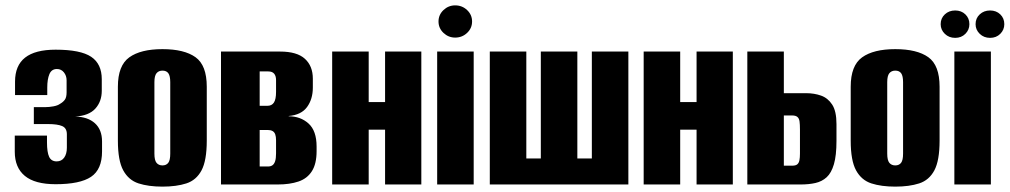

<svg xmlns="http://www.w3.org/2000/svg" viewBox="-20 -687 3760 715"><path d="M187 -1Q110 -1 72.5 -32Q35 -63 35 -122V-182H155V-157Q155 -120 163 -103Q171 -86 191 -86Q209 -86 219 -100Q229 -114 229 -137V-187Q229 -210 211.5 -217.5Q194 -225 159 -225H106V-288H148Q163 -288 179 -291Q195 -294 203 -300Q214 -306 221 -315Q228 -324 228 -343V-388Q228 -405 218 -417.5Q208 -430 192 -430Q172 -430 164 -411Q156 -392 156 -361V-333H36V-383Q36 -443 73.5 -472.5Q111 -502 187 -502Q280 -502 319.5 -475.5Q359 -449 359 -392V-349Q359 -309 335 -282.5Q311 -256 260 -253Q307 -252 333.5 -228Q360 -204 360 -160V-123Q360 -56 319 -28.5Q278 -1 187 -1Z M585 8Q533 8 496 -4Q459 -16 439 -52.5Q419 -89 419 -163V-364Q419 -443 461.5 -473.5Q504 -504 585 -504Q666 -504 708 -474Q750 -444 750 -364V-164Q750 -89 730.5 -52.5Q711 -16 674 -4Q637 8 585 8ZM585 -71Q599 -71 606.5 -80.5Q614 -90 614 -115V-381Q614 -404 607 -414Q600 -424 585 -424Q571 -424 563 -414.5Q555 -405 555 -381V-115Q555 -90 563 -80.5Q571 -71 585 -71Z M803 0V-495H1023Q1086 -495 1115.5 -468Q1145 -441 1145 -394V-361Q1145 -318 1123.5 -288.5Q1102 -259 1055 -255V-254Q1099 -254 1129 -227Q1159 -200 1159 -141V-124Q1159 -77 1141.5 -49.5Q1124 -22 1091.5 -11Q1059 0 1014 0ZM947 -67H978Q988 -67 994.5 -71.5Q1001 -76 1004.5 -86.5Q1008 -97 1008 -116V-165Q1008 -178 1005 -186.5Q1002 -195 995 -199Q988 -203 976 -203H947ZM947 -293H976Q992 -293 1000 -305Q1008 -317 1008 -345V-389Q1008 -404 1001 -412.5Q994 -421 979 -421H947Z M1217 0V-495H1353V-307H1414V-495H1549V0H1414V-204H1353V0Z M1608 0V-495H1744V0ZM1675 -547Q1650 -547 1631.5 -564.5Q1613 -582 1613 -607Q1613 -632 1631.5 -649.5Q1650 -667 1675 -667Q1701 -667 1719.5 -649.5Q1738 -632 1738 -607Q1738 -582 1719.5 -564.5Q1701 -547 1675 -547Z M1804 0V-495H1940V-97H1994V-495H2130V-97H2184V-495H2320V0Z M2377 0V-495H2513V-307H2574V-495H2709V0H2574V-204H2513V0Z M2763 0V-495H2899V-340H2982Q3012 -340 3037.5 -331Q3063 -322 3079 -297.5Q3095 -273 3095 -225V-162Q3095 -108 3085.5 -75.5Q3076 -43 3058.5 -27Q3041 -11 3016.5 -5.5Q2992 0 2961 0ZM2899 -70H2930Q2943 -70 2949 -75Q2955 -80 2957 -90Q2959 -100 2959 -115V-205Q2959 -223 2957.5 -234.5Q2956 -246 2949.5 -251.5Q2943 -257 2930 -257H2899Z M3314 8Q3262 8 3225 -4Q3188 -16 3168 -52.5Q3148 -89 3148 -163V-364Q3148 -443 3190.5 -473.5Q3233 -504 3314 -504Q3395 -504 3437 -474Q3479 -444 3479 -364V-164Q3479 -89 3459.5 -52.5Q3440 -16 3403 -4Q3366 8 3314 8ZM3314 -71Q3328 -71 3335.5 -80.5Q3343 -90 3343 -115V-381Q3343 -404 3336 -414Q3329 -424 3314 -424Q3300 -424 3292 -414.5Q3284 -405 3284 -381V-115Q3284 -90 3292 -80.5Q3300 -71 3314 -71Z M3534 0V-495H3670V0ZM3537 -546Q3514 -546 3498.5 -561Q3483 -576 3483 -597Q3483 -619 3498.5 -633.5Q3514 -648 3537 -648Q3560 -648 3575 -633.5Q3590 -619 3590 -597Q3590 -576 3575 -561Q3560 -546 3537 -546ZM3667 -546Q3644 -546 3628.5 -561Q3613 -576 3613 -597Q3613 -619 3628.5 -633.5Q3644 -648 3667 -648Q3690 -648 3705 -633.5Q3720 -619 3720 -597Q3720 -576 3705 -561Q3690 -546 3667 -546Z"/></svg>

Font: Alumni Sans ExtraBold
Style: Regular
Weight: 800
Designer: Robert E. Leuschke
Foundry: Robert E. Leuschke
Version: Version 1.018